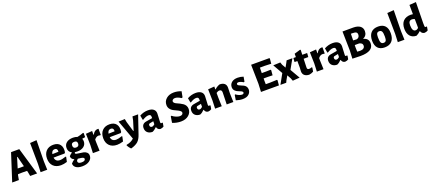

<svg xmlns="http://www.w3.org/2000/svg" viewBox="119 -2394 9664 4282"><g transform="rotate(-20 4951.5 -253.0)"><path d="M409 -645 598 0H433L416 -93L407 -130L291 -132L191 -129L183 -103L165 0H6L214 -645ZM303 -497 228 -252 302 -250 376 -252 313 -497Z M839 -702 831 -207 838 0H680L688 -192L682 -691Z M1164 11Q1049 11 983.5 -54Q918 -119 918 -233Q918 -347 981 -412.5Q1044 -478 1152 -478Q1261 -478 1311.5 -411Q1362 -344 1342 -228L1325 -208L1063 -206Q1076 -104 1181 -104Q1234 -104 1321 -135L1333 -127L1309 -14Q1229 11 1164 11ZM1148 -375Q1079 -375 1065 -288L1209 -292L1211 -306Q1211 -375 1148 -375Z M1620 -476Q1677 -476 1723 -457Q1796 -472 1870 -500L1881 -491V-394Q1849 -386 1810 -383L1808 -379Q1821 -350 1821 -319Q1821 -243 1764 -198Q1707 -153 1609 -153Q1576 -153 1553 -157Q1542 -146 1542 -137Q1542 -120 1572.5 -112Q1603 -104 1646.5 -100Q1690 -96 1733.5 -87Q1777 -78 1807.5 -49.5Q1838 -21 1838 27Q1838 102 1772.5 149Q1707 196 1602 196Q1507 196 1455 159Q1403 122 1403 60Q1437 19 1484 -10V-15Q1413 -43 1414 -111Q1449 -149 1485 -172V-178Q1408 -216 1408 -308Q1408 -386 1465 -431Q1522 -476 1620 -476ZM1617 -380Q1579 -380 1561.5 -364.5Q1544 -349 1544 -316Q1544 -245 1613 -245Q1685 -245 1685 -315Q1685 -349 1668.5 -364.5Q1652 -380 1617 -380ZM1529 54Q1529 108 1617 108Q1706 108 1706 55Q1706 46 1702 39.5Q1698 33 1689.5 28Q1681 23 1672.5 19.5Q1664 16 1649 13.5Q1634 11 1623.5 9.5Q1613 8 1593.5 6Q1574 4 1563 2Q1529 28 1529 54Z M2074 -470 2073 -380H2081Q2128 -469 2201 -469Q2207 -469 2225 -467V-322L2209 -317Q2195 -324 2172 -324Q2118 -324 2073 -266V-207L2080 0H1922L1930 -191L1923 -458Z M2497 11Q2382 11 2316.5 -54Q2251 -119 2251 -233Q2251 -347 2314 -412.5Q2377 -478 2485 -478Q2594 -478 2644.5 -411Q2695 -344 2675 -228L2658 -208L2396 -206Q2409 -104 2514 -104Q2567 -104 2654 -135L2666 -127L2642 -14Q2562 11 2497 11ZM2481 -375Q2412 -375 2398 -288L2542 -292L2544 -306Q2544 -375 2481 -375Z M2850 -471 2866 -391 2936 -156H2945L3013 -377L3031 -468H3165L3019 -39Q2985 62 2930.5 111.5Q2876 161 2767 193L2756 192Q2717 154 2687 98L2693 83Q2803 65 2870 0L2700 -465Z M3400 -478Q3483 -478 3529 -442.5Q3575 -407 3575 -341Q3575 -324 3570 -235Q3565 -146 3565 -132Q3565 -106 3585 -106Q3594 -106 3607 -110L3618 -101L3604 -18Q3571 5 3523 9Q3460 3 3442 -63H3435Q3385 -10 3333 10Q3259 9 3216.5 -30Q3174 -69 3174 -136Q3174 -239 3282 -257L3430 -282V-311Q3430 -342 3416.5 -355.5Q3403 -369 3373 -369Q3314 -369 3229 -315L3219 -322L3201 -425Q3295 -478 3400 -478ZM3430 -208 3344 -191Q3314 -185 3314 -152Q3314 -128 3326.5 -115Q3339 -102 3361 -102Q3393 -102 3429 -136Z M4078 -655Q4164 -655 4252 -621L4226 -485L4202 -476Q4120 -529 4060 -529Q4027 -529 4007.5 -512.5Q3988 -496 3988 -474Q3988 -453 4008.5 -434.5Q4029 -416 4060 -403.5Q4091 -391 4127 -372Q4163 -353 4194 -332.5Q4225 -312 4245.5 -277Q4266 -242 4266 -197Q4266 -109 4196 -49.5Q4126 10 4011 10Q3910 10 3811 -30L3834 -175L3851 -185Q3893 -150 3942.5 -130.5Q3992 -111 4028 -111Q4066 -111 4085.5 -128Q4105 -145 4105 -168Q4105 -194 4076.5 -215Q4048 -236 4007.5 -253.5Q3967 -271 3926.5 -292.5Q3886 -314 3857.5 -353.5Q3829 -393 3829 -447Q3829 -537 3898.5 -596Q3968 -655 4078 -655Z M4532 -478Q4615 -478 4661 -442.5Q4707 -407 4707 -341Q4707 -324 4702 -235Q4697 -146 4697 -132Q4697 -106 4717 -106Q4726 -106 4739 -110L4750 -101L4736 -18Q4703 5 4655 9Q4592 3 4574 -63H4567Q4517 -10 4465 10Q4391 9 4348.5 -30Q4306 -69 4306 -136Q4306 -239 4414 -257L4562 -282V-311Q4562 -342 4548.5 -355.5Q4535 -369 4505 -369Q4446 -369 4361 -315L4351 -322L4333 -425Q4427 -478 4532 -478ZM4562 -208 4476 -191Q4446 -185 4446 -152Q4446 -128 4458.5 -115Q4471 -102 4493 -102Q4525 -102 4561 -136Z M4974 -470 4973 -401H4980Q5034 -452 5100 -474Q5175 -474 5214.5 -439.5Q5254 -405 5253 -341L5249 -207L5255 0H5097L5105 -279Q5107 -348 5049 -348Q5014 -348 4973 -318V-207L4980 0H4822L4829 -191L4823 -458Z M5527 -477Q5599 -477 5663 -453L5643 -340L5624 -334Q5557 -376 5509 -376Q5489 -376 5478 -366.5Q5467 -357 5467 -344Q5467 -326 5488 -313Q5509 -300 5539.5 -288.5Q5570 -277 5600.5 -262Q5631 -247 5652 -217.5Q5673 -188 5673 -147Q5673 -81 5623.5 -35Q5574 11 5476 11Q5402 11 5319 -17L5338 -137L5352 -147Q5385 -120 5425.5 -104Q5466 -88 5495 -88Q5517 -88 5528.5 -98Q5540 -108 5540 -123Q5540 -144 5507.5 -161Q5475 -178 5436.5 -190.5Q5398 -203 5365.5 -236.5Q5333 -270 5333 -321Q5333 -390 5385 -433.5Q5437 -477 5527 -477Z M6338 -132 6347 -120 6337 0H5911L5920 -191L5911 -645H6343L6352 -633L6341 -513L6184 -519L6074 -518L6071 -389H6177L6282 -392L6291 -380L6281 -260L6166 -263H6069L6068 -207L6070 -126H6176Z M6540 -471 6561 -410 6611 -323 6663 -416 6689 -467H6826L6696 -237L6830 -5L6663 7L6639 -57L6589 -147L6533 -50L6510 0H6372L6502 -234L6371 -464Z M7054 7Q6981 3 6943 -31.5Q6905 -66 6905 -126L6910 -217L6909 -370H6847L6842 -378L6849 -464H6908V-544L7053 -587L7064 -577L7060 -464H7170L7175 -455L7168 -370H7058L7051 -168Q7051 -139 7061.5 -127.5Q7072 -116 7098 -116Q7128 -116 7162 -131L7173 -119L7158 -28Q7108 0 7054 7Z M7389 -470 7388 -380H7396Q7443 -469 7516 -469Q7522 -469 7540 -467V-322L7524 -317Q7510 -324 7487 -324Q7433 -324 7388 -266V-207L7395 0H7237L7245 -191L7238 -458Z M7783 -478Q7866 -478 7912 -442.5Q7958 -407 7958 -341Q7958 -324 7953 -235Q7948 -146 7948 -132Q7948 -106 7968 -106Q7977 -106 7990 -110L8001 -101L7987 -18Q7954 5 7906 9Q7843 3 7825 -63H7818Q7768 -10 7716 10Q7642 9 7599.5 -30Q7557 -69 7557 -136Q7557 -239 7665 -257L7813 -282V-311Q7813 -342 7799.5 -355.5Q7786 -369 7756 -369Q7697 -369 7612 -315L7602 -322L7584 -425Q7678 -478 7783 -478ZM7813 -208 7727 -191Q7697 -185 7697 -152Q7697 -128 7709.5 -115Q7722 -102 7744 -102Q7776 -102 7812 -136Z M8334 -646Q8437 -646 8495 -604Q8553 -562 8553 -483Q8553 -378 8455 -333Q8520 -317 8550 -280.5Q8580 -244 8580 -184Q8580 6 8272 6Q8172 6 8081 0H8080L8089 -191L8080 -645H8081ZM8271 -534H8239L8235 -377L8321 -373Q8388 -392 8388 -461Q8388 -502 8362.5 -518Q8337 -534 8271 -534ZM8232 -207 8235 -110Q8270 -106 8302 -106Q8356 -106 8386 -128Q8416 -150 8416 -191Q8416 -222 8397 -240.5Q8378 -259 8338 -268L8233 -267Z M8862 -478Q8968 -478 9023.5 -418Q9079 -358 9079 -243Q9079 -119 9019.5 -54Q8960 11 8847 11Q8741 11 8685.5 -49Q8630 -109 8630 -223Q8630 -347 8689.5 -412.5Q8749 -478 8862 -478ZM8851 -371Q8811 -371 8794.5 -344.5Q8778 -318 8778 -252Q8778 -162 8795.5 -127.5Q8813 -93 8858 -93Q8897 -93 8913.5 -119.5Q8930 -146 8930 -213Q8930 -302 8912.5 -336.5Q8895 -371 8851 -371Z M9317 -702 9309 -207 9316 0H9158L9166 -192L9160 -691Z M9843 -702 9835 -207 9837 -133Q9837 -106 9855 -106Q9864 -106 9877 -110L9888 -101L9874 -18Q9841 5 9793 9Q9727 3 9706 -61H9698Q9657 -20 9601 8Q9504 8 9450 -55Q9396 -118 9396 -229Q9396 -349 9459.5 -412.5Q9523 -476 9635 -476Q9664 -476 9688 -471L9686 -691ZM9628 -370Q9585 -370 9564 -343.5Q9543 -317 9544 -256Q9545 -112 9624 -112Q9659 -112 9691 -145L9692 -192L9690 -355Q9657 -370 9628 -370Z"/></g></svg>

Font: Alegreya Sans ExtraBold
Style: Regular
Weight: 800
Designer: Juan Pablo del Peral
Foundry: Huerta Tipografica
Version: Version 2.007